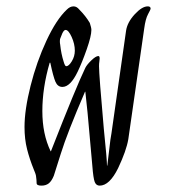

<svg xmlns="http://www.w3.org/2000/svg" viewBox="-20 -573 547 603"><path d="M95 2Q95 -7 93 -21Q92 -26 90 -31Q88 -36 86 -41Q73 -73 65 -104.5Q57 -136 57 -174Q57 -228 76 -303.5Q95 -379 126 -445.5Q157 -512 190 -543Q200 -553 211 -553Q221 -553 229 -543Q249 -523 262 -501Q267 -486 267 -479Q267 -460 252.5 -418.5Q238 -377 224 -348Q201 -300 176 -300Q161 -300 154 -316.5Q147 -333 138 -376H136Q113 -297 113 -224Q113 -152 139 -98H140Q219 -300 248 -360Q253 -370 267 -383.5Q281 -397 289 -397Q293 -397 293 -389Q293 -385 292 -379.5Q291 -374 291 -365Q291 -338 306 -169Q316 -72 316 -53H317L323 -103Q327 -140 330 -154L376 -477Q380 -503 403 -528Q426 -553 444 -553Q453 -553 453 -546Q453 -543 445 -528.5Q437 -514 433 -484L383 -136Q377 -100 351 -45Q324 10 293 10Q282 10 277.5 -1.5Q273 -13 270 -52Q263 -133 255 -219L248 -285H247Q191 -155 171 -90.5Q151 -26 149 -21Q142 -4 133 3Q124 10 110 10Q95 10 95 2ZM215 -414Q215 -435 205 -457Q195 -479 186 -479Q181 -479 176 -469L170 -454Q168 -451 168 -444Q168 -437 169 -433Q172 -404 180 -379Q184 -365 188 -365Q196 -365 205.5 -380.5Q215 -396 215 -414Z"/></svg>

Font: Charm
Style: Regular
Weight: 400
Designer: Katatrad Aksorn Co.,Ltd.
Foundry: Cadson Demak Co.,Ltd.
Version: Version 1.001